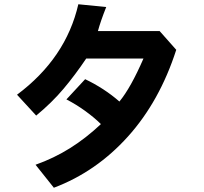

<svg xmlns="http://www.w3.org/2000/svg" viewBox="-20 -744 960 902"><path d="M808 -510Q730 -268 581 -102.5Q432 63 233 138L147 30Q234 -1 309 -48Q384 -95 454 -161Q424 -191 380.5 -222.5Q337 -254 292 -277L380 -372Q470 -329 541 -267Q594 -331 654 -469H385Q334 -393 279 -327.5Q224 -262 150 -201L60 -299Q290 -471 348 -724L479 -711Q452 -643 440 -598H730Z"/></svg>

Font: BM Euljiro oraeorae
Style: Regular
Weight: 400
Designer: Bongjin Kim; Bomjun Kim; Myungsoo Han; Hyesun Chae; Mikyoung Jeong; Wujin Sim; Minjae Kang; Suwha Jang;
Foundry: Sandoll Inc.
Version: Version 1.000;hotconv 1.0.109;makeexe 2.5.65596